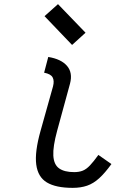

<svg xmlns="http://www.w3.org/2000/svg" viewBox="-20 -893 640 927"><path d="M331 14Q250 14 206.5 -12Q163 -38 155 -98.5Q147 -159 176 -262L236 -476Q243 -503 234 -519.5Q225 -536 193 -542L213 -618Q275 -608 303.5 -575Q332 -542 318 -489L256 -262Q235 -185 237.5 -141.5Q240 -98 265.5 -80Q291 -62 338 -62Q362 -62 379.5 -69Q397 -76 414.5 -94.5Q432 -113 455 -145L518 -101Q487 -58 459 -32.5Q431 -7 400.5 3.5Q370 14 331 14ZM328 -676 195 -815 260 -873 393 -735Z"/></svg>

Font: Victor Mono Thin Medium
Style: Italic
Weight: 500
Italic angle: -12°
Monospace: yes
Version: Version 1.561;gftools[0.9.30]